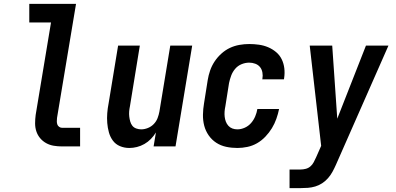

<svg xmlns="http://www.w3.org/2000/svg" viewBox="-20 -755 2040 990"><path d="M300 0Q278 0 257 -3.5Q236 -7 218 -17Q200 -27 187 -42.5Q174 -58 167.5 -77.5Q161 -97 161 -119Q161 -141 164 -163L243 -639H131V-735H372L274 -147Q273 -138 273 -129.5Q273 -121 275.5 -113.5Q278 -106 285 -101Q292 -96 300 -96H393V0Z M647 8Q621 8 598.5 -1.5Q576 -11 562 -30Q548 -49 541.5 -72.5Q535 -96 533 -121Q531 -146 533 -171.5Q535 -197 540 -222L589 -520H701L650 -207Q647 -193 646 -180Q645 -167 646.5 -154Q648 -141 651.5 -128.5Q655 -116 662.5 -106.5Q670 -97 682.5 -92.5Q695 -88 708 -88Q725 -88 742.5 -95Q760 -102 773 -115.5Q786 -129 792.5 -146Q799 -163 802 -180L858 -520H971L885 0H772L784 -72Q773 -54 758 -38.5Q743 -23 724.5 -12.5Q706 -2 686 3Q666 8 647 8Z M1204 8Q1174 8 1146 2Q1118 -4 1095 -19Q1072 -34 1056 -57Q1040 -80 1033 -107Q1026 -134 1026.5 -163.5Q1027 -193 1032 -222L1051 -342Q1055 -367 1063.5 -391.5Q1072 -416 1086.5 -438Q1101 -460 1121.5 -478.5Q1142 -497 1165.5 -508Q1189 -519 1214.5 -523.5Q1240 -528 1265 -528Q1290 -528 1315 -524.5Q1340 -521 1362.5 -511.5Q1385 -502 1403.5 -486.5Q1422 -471 1432.5 -449.5Q1443 -428 1446 -403Q1449 -378 1445 -352Q1445 -350 1444.5 -348.5Q1444 -347 1444 -346H1332Q1333 -347 1333 -347.5Q1333 -348 1333 -349Q1336 -365 1333 -381.5Q1330 -398 1320.5 -409.5Q1311 -421 1296 -426.5Q1281 -432 1265 -432Q1245 -432 1225.5 -424Q1206 -416 1192.5 -400Q1179 -384 1172 -365Q1165 -346 1161 -327L1142 -207Q1139 -193 1138 -179.5Q1137 -166 1138.5 -153Q1140 -140 1144.5 -128Q1149 -116 1157.5 -106.5Q1166 -97 1178 -92.5Q1190 -88 1204 -88Q1223 -88 1242 -96.5Q1261 -105 1274.5 -120.5Q1288 -136 1296 -155Q1304 -174 1307 -193H1419Q1414 -168 1405 -142.5Q1396 -117 1382 -94Q1368 -71 1348.5 -50.5Q1329 -30 1305.5 -16.5Q1282 -3 1255.5 2.5Q1229 8 1204 8Z M1473 215V119H1530Q1543 119 1556.5 115.5Q1570 112 1580.5 103Q1591 94 1597.5 81.5Q1604 69 1610 56L1636 -3L1577 -520H1693L1719 -143L1867 -520H1983L1712 95Q1704 113 1694.5 130.5Q1685 148 1671.5 163.5Q1658 179 1641 190Q1624 201 1605.5 206.5Q1587 212 1568 213.5Q1549 215 1530 215Z"/></svg>

Font: Iosevka SS04 Oblique
Style: Bold
Weight: 700
Italic angle: -9°
Monospace: yes
Designer: Belleve Invis
Foundry: Belleve Invis
Version: Version 19.0.0; ttfautohint (v1.8.4)